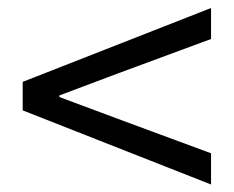

<svg xmlns="http://www.w3.org/2000/svg" viewBox="-20 -616 595 489"><path d="M517.5 -146.1 37.8 -334.9V-407.5L517.5 -595.6V-516.7L281.1 -429.3L131.2 -372.9V-368.9L281.1 -313L517.5 -225.6Z"/></svg>

Font: Noto Sans TC Thin
Style: Regular
Weight: 100
Designer: Ryoko NISHIZUKA 西塚涼子 (kana, bopomofo & ideographs); Paul D. Hunt (Latin, Greek & Cyrillic); Sandoll Communications 산돌커뮤니
Foundry: Adobe
Version: Version 2.004-H2;hotconv 1.0.118;makeotfexe 2.5.65603